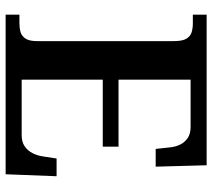

<svg xmlns="http://www.w3.org/2000/svg" viewBox="-56 -698 754 682"><g transform="rotate(90 321.0 -357.0)"><path d="M32 0V-49H63Q80 -49 94 -53Q108 -57 117 -70.5Q126 -84 126 -111V-598Q126 -628 117.5 -642Q109 -656 95 -660.5Q81 -665 63 -665H32V-714H567L572 -533H509L504 -579Q502 -603 493.5 -620Q485 -637 470 -647Q455 -657 431 -657H263V-401H501V-345H263V-57H460Q484 -57 499.5 -67.5Q515 -78 524 -95.5Q533 -113 536 -135L543 -181H606L599 0Z"/></g></svg>

Font: Noto Serif Armenian SemiBold
Style: Regular
Weight: 600
Version: Version 2.007